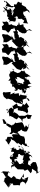

<svg xmlns="http://www.w3.org/2000/svg" viewBox="2232 -3100 1200 5705"><g transform="rotate(-90 2832.5 -247.0)"><path d="M145 -563 212 -530 239 -549 225 -493 251 -490 181 -445 186 -314 176 -258 255 -241 295 -169 297 -204 291 -174 263 -119 193 -69 217 -92 314 -32 363 -20 428 -7 371 -126 346 -74 362 -181 429 -193 414 -136 528 -148 412 -197 438 -200 353 -250 382 -376 419 -389 456 -443 393 -512 480 -623 568 -599 553 -540 594 -600 585 -622 596 -755 554 -827 564 -773 523 -740 424 -675 436 -639 393 -707 275 -733 316 -736 271 -709 108 -593 254 -569 126 -575Z M1100 -257C1086 -264 1037 -150 1080 -169C1070 -116 1044 -164 974 -157C968 -115 941 -73 958 -124C951 -117 973 -68 1001 -122C1020 -154 970 -171 930 -171C1002 -184 978 -195 885 -131C929 -144 839 -186 875 -177C823 -153 802 -93 838 -184L808 -240L786 -225C842 -242 782 -272 835 -289C896 -325 881 -323 939 -383C858 -360 886 -385 899 -423C939 -393 976 -449 959 -387C975 -395 954 -339 976 -330C1000 -381 1002 -387 1023 -295C1042 -341 1004 -321 1097 -300C1120 -351 1111 -339 1101 -305C1074 -303 1133 -329 1155 -287C1123 -310 1100 -362 1110 -244C1127 -274 1088 -203 1059 -173L1131 -229ZM595 270 663 266 694 274 823 235 867 213 870 132 795 56 749 72 818 -39C781 -5 804 -18 804 -18C866 -17 924 14 908 -9C932 33 901 75 939 46C941 81 976 17 884 95C1013 -11 1017 47 1047 -22C1025 -16 1003 88 1027 15C1051 65 1079 45 1002 111C1081 102 1102 5 1108 -2C1114 -17 1107 -16 1167 47C1191 -18 1185 -67 1147 12C1153 -22 1148 -83 1146 -116C1203 -102 1186 -128 1182 -147C1228 -92 1222 -78 1123 -72C1117 -68 1131 -148 1205 -63C1150 -73 1166 -153 1165 -112C1258 -160 1245 -128 1200 -129C1322 -213 1356 -223 1339 -237C1307 -134 1279 -220 1265 -143C1239 -132 1232 -204 1247 -173C1236 -244 1244 -226 1258 -217C1286 -308 1370 -292 1355 -303C1348 -234 1290 -255 1329 -290C1239 -244 1231 -231 1299 -280C1255 -246 1221 -287 1225 -348C1290 -401 1275 -367 1266 -438C1251 -434 1314 -439 1290 -411C1276 -454 1289 -458 1302 -429C1328 -427 1286 -456 1271 -536C1286 -566 1281 -484 1283 -508C1248 -490 1233 -485 1262 -510C1191 -484 1267 -507 1177 -520C1179 -412 1169 -404 1089 -480C1048 -438 1113 -525 1024 -544C1046 -479 1073 -541 1069 -463C1035 -439 1030 -480 1020 -555C993 -568 946 -528 952 -523C969 -505 1012 -489 1039 -490C968 -532 942 -526 963 -521C917 -465 839 -519 868 -452C846 -453 771 -467 774 -466C783 -443 831 -499 874 -531C835 -488 876 -422 813 -402C831 -395 867 -472 823 -446C785 -425 833 -459 790 -471C759 -534 743 -532 673 -498H709L726 -522L747 -423L797 -447L733 -405C707 -377 683 -348 655 -322L651 -169L654 -152L611 -113L650 -27L537 64L589 99L672 103L592 226L520 243L571 290L599 333L553 295Z M1962 -1 1905 -22 1964 -78 1894 -111 2029 -171 2054 -199 2027 -365 2049 -382 1978 -448 1982 -474 1952 -488 2019 -627 1997 -650 2008 -739 2134 -772 2133 -810 2143 -729 2028 -652 1973 -666 1904 -571 1889 -519 1876 -525 1767 -517 1706 -570V-505L1747 -452L1723 -389L1701 -302L1696 -336L1697 -453L1679 -498L1592 -452L1620 -512L1619 -626L1537 -656L1535 -697L1458 -633L1414 -613L1338 -522L1398 -585L1511 -522L1573 -528L1530 -489L1509 -432L1414 -335L1438 -311L1365 -205L1411 -185L1341 -87L1347 -45L1333 24L1319 -18L1434 -77L1398 -106H1550L1617 -130L1624 -124L1635 -179L1659 -247L1764 -333C1788 -294 1813 -257 1835 -216L1831 -265L1775 -327L1736 -353L1779 -303L1797 -259L1859 -187L1874 -138L1865 -231L1800 -184L1798 -177L1774 -107L1785 -50L1881 -4L1939 -2L1958 -13L2014 29L1932 -6Z M2686 0C2716 -21 2746 -42 2777 -62L2856 -52L2891 -39L2898 -46L2849 -53L2823 -39L2849 -81L2863 -217L2891 -219L2831 -279L2917 -291L2895 -427L2939 -410L2878 -539L2955 -532L2948 -593L2939 -693L2953 -742L2914 -765L2882 -759L2810 -734L2733 -639L2757 -618L2735 -545L2721 -484L2663 -422L2618 -348L2642 -349L2623 -305L2582 -165L2517 -215L2540 -319L2609 -347L2562 -432L2526 -466L2566 -492L2434 -444L2491 -515L2445 -576L2403 -606L2431 -585L2316 -620L2442 -655L2451 -620L2364 -638L2354 -592L2302 -579L2214 -570L2246 -558L2203 -458L2178 -430L2138 -348L2203 -299L2138 -215L2060 -186L2152 -172L2179 -80L2223 -62L2149 -20L2164 70L2142 48L2154 43L2263 100L2272 17L2270 20L2284 -30L2245 -109L2246 -206L2244 -281L2275 -310L2299 -329L2354 -421L2320 -445L2344 -447L2436 -433L2481 -323L2408 -316L2402 -269L2387 -197L2394 -192L2359 -95L2290 -15L2317 -42L2369 -10L2477 -32L2513 19L2619 -51L2641 -53L2567 -119L2628 -214L2690 -248L2682 -334L2712 -398L2782 -417L2664 -392L2655 -296L2671 -240L2683 -233L2609 -172L2676 -167L2722 -180L2749 -112L2768 -18L2703 34Z M3174 -256C3185 -296 3155 -272 3216 -352C3222 -288 3230 -285 3216 -338C3220 -313 3278 -350 3256 -332C3286 -369 3289 -358 3359 -399C3334 -359 3374 -404 3324 -329C3403 -361 3387 -335 3397 -362C3400 -270 3374 -256 3384 -271C3392 -261 3366 -266 3343 -195C3346 -184 3313 -140 3298 -142C3354 -186 3329 -123 3302 -137C3301 -120 3253 -73 3323 -145C3270 -117 3263 -107 3247 -156C3199 -145 3159 -165 3186 -164C3168 -137 3173 -97 3198 -157C3200 -85 3190 -162 3201 -147C3156 -167 3211 -197 3211 -197C3192 -245 3265 -293 3200 -345L3182 -239ZM3620 -454C3565 -466 3618 -444 3565 -470C3586 -490 3573 -531 3541 -462C3576 -515 3524 -557 3606 -576C3532 -549 3550 -516 3476 -564C3485 -496 3462 -560 3473 -469C3509 -527 3520 -548 3485 -572C3412 -585 3383 -543 3364 -540C3351 -560 3291 -591 3297 -591C3248 -595 3311 -559 3297 -530C3273 -549 3206 -513 3218 -549C3263 -535 3207 -534 3148 -462C3243 -440 3182 -470 3247 -482C3190 -514 3213 -563 3218 -543C3222 -547 3208 -499 3223 -542C3178 -449 3195 -464 3128 -398C3216 -451 3153 -410 3169 -462C3184 -431 3135 -506 3173 -495C3110 -472 3131 -495 3097 -472C3156 -454 3054 -402 3063 -396C3021 -374 3055 -444 3036 -373C2986 -422 3038 -399 3010 -433C3012 -400 2957 -400 3008 -330C2988 -292 3074 -361 3046 -284C3047 -300 3070 -325 3046 -316C2996 -194 3000 -230 3040 -203C2962 -200 3000 -183 2926 -162C2943 -204 3012 -210 2989 -173C2908 -160 2920 -96 2899 -118C2973 -51 3031 -55 2988 -126C2992 -113 3064 -128 3046 -156C3095 -134 3033 -187 3052 -115C3033 -165 3018 -55 3018 -55C3075 -51 3044 -87 3071 -34C3051 -37 3093 10 3069 35C3052 3 3068 0 3053 27C3135 5 3083 91 3107 88C3116 24 3133 -20 3142 -22C3179 -25 3170 -33 3213 104C3187 28 3298 36 3326 -17C3306 -46 3299 -69 3351 -45C3335 -85 3352 -95 3402 -115C3399 -62 3358 -71 3349 -35L3382 -86L3414 -1L3413 66L3485 -36L3484 -27L3502 -80L3595 -132L3564 -158L3588 -207L3536 -254L3512 -322L3558 -423L3620 -474L3636 -468L3653 -550L3629 -417Z M3871 -283 3884 -285 3967 -290 4010 -324 4052 -314 4132 -355 4122 -313 4077 -274 4030 -187V-127L4020 -133L4044 -71L4100 -43L4124 11L4092 112L4154 32L4112 -55L4206 -117L4209 -140L4298 -156L4269 -257L4365 -284L4261 -311L4288 -343L4240 -344L4273 -480L4298 -494L4277 -585L4350 -605L4385 -663L4366 -691L4373 -782L4289 -729L4229 -794L4127 -777L4115 -682L4043 -604L4078 -569L4154 -514L4168 -440L4133 -461L4205 -431L4096 -383L4079 -463L4029 -424L3957 -423L3864 -407L3870 -361L3840 -432L3892 -461L3968 -510L3904 -499L3941 -544L4005 -650L3985 -647L4009 -771L3966 -787L3858 -742L3872 -740L3750 -746L3768 -759L3760 -657L3795 -582L3810 -567L3846 -507L3827 -460L3805 -503L3668 -374L3658 -357V-374L3626 -313L3604 -227L3691 -151L3623 -164L3660 -80L3734 -59L3748 -72L3672 -56L3608 33L3712 -56L3764 -78L3817 -105L3823 -81L3718 -19L3801 -128H3860L3923 -232L3904 -254L3911 -289L3880 -324Z M4539 -283 4552 -285 4635 -290 4678 -324 4720 -314 4800 -355 4790 -313 4745 -274 4698 -187V-127L4688 -133L4712 -71L4768 -43L4792 11L4760 112L4822 32L4780 -55L4874 -117L4877 -140L4966 -156L4937 -257L5033 -284L4929 -311L4956 -343L4908 -344L4941 -480L4966 -494L4945 -585L5018 -605L5053 -663L5034 -691L5041 -782L4957 -729L4897 -794L4795 -777L4783 -682L4711 -604L4746 -569L4822 -514L4836 -440L4801 -461L4873 -431L4764 -383L4747 -463L4697 -424L4625 -423L4532 -407L4538 -361L4508 -432L4560 -461L4636 -510L4572 -499L4609 -544L4673 -650L4653 -647L4677 -771L4634 -787L4526 -742L4540 -740L4418 -746L4436 -759L4428 -657L4463 -582L4478 -567L4514 -507L4495 -460L4473 -503L4336 -374L4326 -357V-374L4294 -313L4272 -227L4359 -151L4291 -164L4328 -80L4402 -59L4416 -72L4340 -56L4276 33L4380 -56L4432 -78L4485 -105L4491 -81L4386 -19L4469 -128H4528L4591 -232L4572 -254L4579 -289L4548 -324Z M5655 -704 5579 -643 5494 -681 5453 -621 5420 -671C5415 -671 5465 -688 5477 -756C5385 -680 5429 -740 5401 -695C5318 -746 5309 -697 5326 -702C5319 -717 5367 -768 5360 -764C5381 -676 5382 -672 5364 -659C5296 -617 5320 -663 5236 -600C5305 -589 5309 -668 5214 -603C5282 -635 5257 -656 5179 -622C5160 -571 5194 -590 5127 -614C5103 -588 5089 -533 5043 -576C5058 -597 5026 -516 5017 -554C5096 -559 5032 -472 5063 -461C5048 -420 5021 -476 5040 -438C5050 -352 5067 -407 5137 -363C5136 -378 5145 -416 5196 -374C5144 -365 5175 -397 5156 -426C5192 -420 5145 -426 5142 -443C5142 -430 5219 -384 5158 -401C5241 -390 5188 -280 5137 -328L5115 -234L5138 -230L5074 -127L5001 -161L4990 -33L4977 -8L5036 -41L5173 -81L5178 -63L5152 -124L5201 -89L5207 -119L5279 -160L5379 -147L5422 -183C5431 -198 5305 -212 5348 -186L5336 -122L5373 -40L5302 34L5365 18L5425 -56L5478 -83L5540 -200L5646 -198L5594 -212L5638 -317L5645 -307L5552 -363L5557 -434L5507 -429L5506 -513C5553 -564 5601 -614 5649 -664L5621 -711L5665 -732ZM5440 -389C5439 -401 5397 -426 5446 -387C5432 -462 5322 -434 5320 -490C5287 -439 5331 -503 5347 -444C5334 -465 5349 -402 5400 -480C5321 -449 5331 -438 5326 -446C5308 -450 5278 -450 5223 -478C5255 -472 5195 -487 5192 -479C5196 -434 5221 -493 5270 -510C5244 -469 5239 -475 5356 -516C5311 -465 5340 -494 5316 -458C5407 -546 5410 -487 5441 -566C5368 -572 5369 -543 5410 -592C5436 -615 5403 -556 5391 -613C5397 -649 5471 -674 5510 -693L5504 -669L5480 -563L5463 -480L5493 -453L5476 -412L5442 -395L5425 -292L5440 -369Z"/></g></svg>

Font: Hussar Lance
Style: ExBdObl
Weight: 700
Foundry: Cannot Into Space Fonts, PlusOne Fonts
Version: Version 2.270